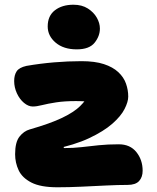

<svg xmlns="http://www.w3.org/2000/svg" viewBox="-20 -783 665 813"><path d="M223 10Q152 10 113 -10Q74 -30 59 -62Q44 -94 44 -130Q44 -181 62.5 -204.5Q81 -228 106 -235Q193 -260 243 -284Q293 -308 319 -333.5Q345 -359 359 -387L401 -336Q387 -343 375.5 -347Q364 -351 347.5 -353Q331 -355 302 -355Q253 -355 217.5 -349.5Q182 -344 158.5 -338Q135 -332 119 -332Q100 -332 81.5 -347.5Q63 -363 51.5 -388Q40 -413 40 -440Q40 -465 50.5 -481Q61 -497 92 -504Q150 -514 209 -519Q268 -524 325 -524Q382 -524 420 -511.5Q458 -499 481 -477.5Q504 -456 513.5 -429Q523 -402 523 -374Q523 -352 507.5 -321.5Q492 -291 455.5 -259Q419 -227 357.5 -198Q296 -169 203 -150L255 -180Q250 -169 249.5 -162.5Q249 -156 253 -156Q291 -156 325.5 -160Q360 -164 398 -168Q436 -172 483 -172Q531 -172 557.5 -139Q584 -106 584 -60Q584 -33 569 -16.5Q554 0 520 0Q480 0 429 2.5Q378 5 324.5 7.5Q271 10 223 10ZM305 -574Q249 -574 215.5 -602.5Q182 -631 182 -671Q182 -716 212.5 -739.5Q243 -763 291 -763Q327 -763 352 -747Q377 -731 390 -708Q403 -685 403 -662Q403 -630 380.5 -602Q358 -574 305 -574Z"/></svg>

Font: Shantell Sans ExtraBold
Style: Regular
Weight: 800
Designer: Stephen Nixon, Anya Danilova, Shantell Martin
Foundry: Arrow Type
Version: Version 1.011;[c5ecc13dd]